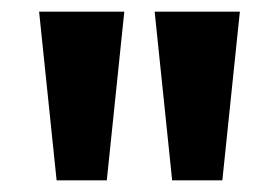

<svg xmlns="http://www.w3.org/2000/svg" viewBox="-20 -725 478 329"><path d="M77 -416 47 -705H193L163 -416ZM275 -416 245 -705H391L361 -416Z"/></svg>

Font: Nunito Sans 7pt SemiCondensed
Style: Bold
Weight: 700
Width: 4
Designer: Vernon Adams
Foundry: Vernon Adams
Version: Version 3.101;gftools[0.9.27]